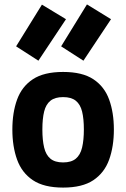

<svg xmlns="http://www.w3.org/2000/svg" viewBox="-20 -838 572 870"><path d="M266 12Q179 12 129 -21.5Q79 -55 57.5 -114.5Q36 -174 36 -251Q36 -328 57.5 -387Q79 -446 129 -479Q179 -512 266 -512Q353 -512 403 -479Q453 -446 474.5 -387Q496 -328 496 -251Q496 -174 474.5 -114.5Q453 -55 403 -21.5Q353 12 266 12ZM266 -102Q303 -102 323.5 -119Q344 -136 352 -169.5Q360 -203 360 -251Q360 -300 352 -332.5Q344 -365 323.5 -381.5Q303 -398 266 -398Q229 -398 208.5 -381.5Q188 -365 180 -332.5Q172 -300 172 -251Q172 -203 180 -169.5Q188 -136 208.5 -119Q229 -102 266 -102ZM358 -563 257 -628 374 -818 483 -751ZM154 -563 53 -628 170 -817 279 -751Z"/></svg>

Font: Titillium Web SemiBold
Style: Regular
Weight: 600
Designer: Mohamed Gaber, Accademia di Belle Arti di Urbino
Foundry: Kief Type Foundry, Accademia di Belle Arti di Urbino
Version: Version 3.000; ttfautohint (v1.8.4)